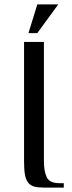

<svg xmlns="http://www.w3.org/2000/svg" viewBox="-20 -850 325 870"><path d="M89 -660H179V-120Q179 -75 191.5 -47.5Q204 -20 249 -20H269V0H179Q153 0 135.5 -4.5Q118 -9 107.5 -22.5Q97 -36 93 -59Q89 -82 89 -120ZM149 -700H109L149 -830H244Z"/></svg>

Font: Philosopher
Style: Regular
Weight: 400
Designer: Jovanny Lemonad
Foundry: Jovanny Lemonad
Version: Version 1.000